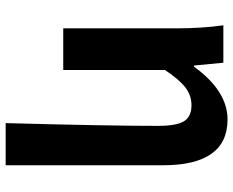

<svg xmlns="http://www.w3.org/2000/svg" viewBox="-92 -522 815 671"><g transform="rotate(90 315.5 -186.5)"><path d="M557.6 201.2H410.2Q419.9 -152.3 419.9 -331.1Q419.9 -395.5 403.8 -421.9Q387.7 -448.2 347.7 -448.2Q313.5 -448.2 285.6 -426.8Q257.8 -405.3 224.6 -355.5V0H79.1V-392.6Q79.1 -485.4 68.4 -559.6H199.2L209 -457H212.9Q297.9 -574.2 397.5 -574.2Q557.6 -574.2 557.6 -348.6Z"/></g></svg>

Font: Nasu
Style: Bold
Weight: 700
Designer: Ryoko NISHIZUKA (kana &amp; ideographs); Paul D. Hunt (Latin, Greek &amp; Cyrillic); Wenlong ZHANG (bopomofo); Sandoll C
Version: Version 2014.1215